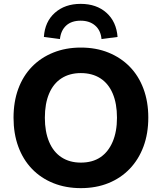

<svg xmlns="http://www.w3.org/2000/svg" viewBox="-20 -962 836 993"><path d="M398 11Q320 11 255.5 -15Q191 -41 145 -89Q99 -137 74.5 -204Q50 -271 50 -353Q50 -436 74.5 -502.5Q99 -569 145 -616.5Q191 -664 255.5 -690Q320 -716 398 -716Q477 -716 541 -690Q605 -664 651 -617Q697 -570 722 -503Q747 -436 747 -354Q747 -271 722 -204Q697 -137 651 -89Q605 -41 541 -15Q477 11 398 11ZM398 -121Q458 -121 499 -148.5Q540 -176 562.5 -228.5Q585 -281 585 -353Q585 -426 563 -478Q541 -530 499 -557Q457 -584 398 -584Q340 -584 298 -557Q256 -530 234 -478Q212 -426 212 -353Q212 -281 234 -228.5Q256 -176 298 -148.5Q340 -121 398 -121ZM290 -760 207 -771Q212 -850 264 -896Q316 -942 397 -942Q479 -942 530.5 -896Q582 -850 588 -771L505 -760Q501 -805 472 -830Q443 -855 397 -855Q350 -855 322.5 -830Q295 -805 290 -760Z"/></svg>

Font: Nunito Sans 12pt ExtraBold
Style: Regular
Weight: 800
Designer: Vernon Adams
Foundry: Vernon Adams
Version: Version 3.101;gftools[0.9.27]